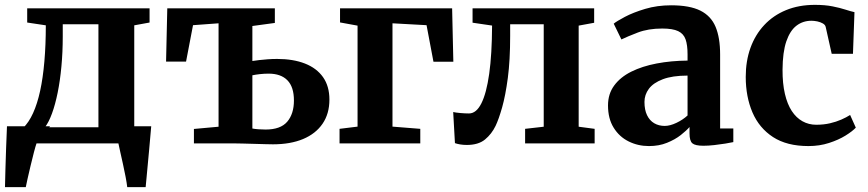

<svg xmlns="http://www.w3.org/2000/svg" viewBox="-22 -590 3570 790"><path d="M48.7 0V-63.2H72.8Q96.5 -85.9 114 -124.5Q131.6 -163 143.2 -216.3Q154.8 -269.6 160.6 -337.3Q166.5 -405 166.5 -485.8L89.9 -497.3V-555.7H593.4V-497.3L530.4 -485.8V0ZM162.8 -66.4H383V-490.2H236.2V-440Q236.2 -375.5 230.7 -316.8Q225.3 -258.2 215.3 -208.9Q205.3 -159.6 191.9 -123.1Q178.6 -86.6 162.8 -66.4ZM-1.5 180Q-0.7 149.9 0.3 108.1Q1.4 66.3 3.1 19.8Q4.9 -26.7 6.7 -70.4H183.9L129 -2.3Q124.4 10.5 117.6 36.5Q110.8 62.5 103.8 92.1Q96.8 121.7 91.3 146Q85.8 170.4 84.1 180ZM501.5 180Q499.7 163.4 494.9 138.1Q490 112.9 484.1 85.8Q478.1 58.7 472.9 35.6Q467.7 12.6 465.2 0L425.8 -70.4H600.2Q598.8 -55.1 596.6 -29.6Q594.4 -4.2 591.7 26.1Q589 56.3 586.1 86.1Q583.2 116 581 140.9Q578.8 165.8 577.3 180Z M1101.1 3.8Q1091.3 3.8 1070.1 3.2Q1048.9 2.5 1023.7 1.9Q998.4 1.3 975.9 0.6Q953.4 0 940.7 0H775.9V-59.4L877.3 -68.6V-494.1L772.2 -486.4L743.5 -336.4H661.3L666.3 -555.7H1108.9V-495.6L1016.4 -483V-339Q1028.1 -340.9 1044.4 -342.8Q1060.7 -344.6 1079.8 -346.1Q1098.9 -347.5 1118.3 -347.5Q1184.2 -347.5 1232.6 -328.6Q1280.9 -309.7 1307.2 -272.5Q1333.4 -235.2 1333.4 -180.1Q1333.4 -122.1 1305.2 -80.9Q1277 -39.7 1225 -17.9Q1173 3.8 1101.1 3.8ZM1070.8 -57Q1132.2 -57 1159.8 -89.2Q1187.4 -121.5 1187.4 -176.6Q1187.4 -232.2 1160.6 -259.6Q1133.8 -287 1083.4 -287Q1065.3 -287 1047.4 -285Q1029.5 -283 1016.4 -280.2V-61.2Q1026.7 -59.2 1041.2 -58.1Q1055.6 -57 1070.8 -57Z M1375.1 0V-59.9L1449.2 -69V-484.5L1377.1 -497.7V-555.7H1838.3L1843.3 -336H1761.5L1733.1 -486.4L1592.9 -494.1V-69L1707.3 -59.9V0Z M1898.9 6.4Q1883.8 6.4 1871.1 4.2Q1858.4 2 1849.9 -1.1L1842.7 -129Q1853.2 -126.6 1872.2 -124.9Q1891.3 -123.2 1907.6 -123.2Q1937.7 -123.2 1958.6 -164.6Q1979.6 -206.1 1990.9 -286.6Q2002.2 -367.1 2002.7 -484.8L1922.4 -496.6V-555.7H2422.7V-496.3L2359 -484.6V-68.6L2424.7 -59.9V0H2138.6V-59.9L2215.2 -68.6V-490.2H2077.1V-442Q2077.1 -342 2067.5 -269.3Q2057.8 -196.7 2044.1 -148.2Q2030.3 -99.7 2017.2 -72.2Q2001 -38.6 1973.7 -16.1Q1946.4 6.4 1898.9 6.4Z M2648.2 11Q2603 11 2564.6 -8.1Q2526.2 -27.1 2503 -64.5Q2479.7 -101.8 2479.7 -156.3Q2479.7 -203.6 2505.2 -238.2Q2530.6 -272.8 2575.6 -295.2Q2620.5 -317.5 2679.8 -328.8Q2739.1 -340.1 2807 -340.7V-366.2Q2807 -404.7 2798.9 -427.9Q2790.8 -451.2 2768.3 -461.9Q2745.8 -472.6 2702.8 -472.6Q2645 -472.6 2601.9 -456Q2558.8 -439.4 2534.8 -427.7L2503.2 -492.6Q2515.1 -502.6 2549.3 -520.7Q2583.4 -538.7 2632.8 -553.5Q2682.2 -568.2 2739.3 -568.2Q2815.8 -568.2 2859.7 -546.3Q2903.6 -524.3 2922.3 -479.6Q2941 -434.9 2941 -366V-61.4H2995.3V-5.3Q2983.9 -2.7 2962.4 0.8Q2940.9 4.3 2916.6 7Q2892.3 9.7 2872.5 9.7Q2838.6 9.7 2826.8 -0.3Q2815.1 -10.3 2815.1 -41.1V-67.4Q2802.6 -52.8 2779 -34.2Q2755.4 -15.7 2722.4 -2.4Q2689.5 11 2648.2 11ZM2713.1 -71.9Q2734.6 -71.9 2761.2 -84.5Q2787.7 -97.1 2807 -114.9V-279Q2744.6 -278.9 2705.3 -264Q2666.1 -249.1 2647.9 -224.7Q2629.7 -200.2 2629.7 -170.7Q2629.7 -138 2640.3 -116.1Q2650.8 -94.2 2669.7 -83Q2688.5 -71.9 2713.1 -71.9Z M3304.3 11Q3215.6 11 3158.6 -26.1Q3101.6 -63.3 3074 -127.6Q3046.5 -192 3046.4 -273.2Q3046.3 -338.6 3065.8 -392.9Q3085.4 -447.2 3122.5 -486.9Q3159.5 -526.6 3212.2 -548.3Q3264.9 -570 3331 -570Q3372.9 -570 3403.6 -563.8Q3434.3 -557.7 3456.4 -550.5Q3478.6 -543.3 3493.8 -540L3487.6 -368.7H3400.1L3375.4 -479Q3373.6 -487.8 3363.8 -493.4Q3354 -499.1 3341.1 -501.9Q3328.2 -504.6 3316.6 -504.6Q3281.6 -504.6 3255.1 -484.3Q3228.6 -464 3213.4 -419.8Q3198.3 -375.6 3197.8 -303.1Q3197.6 -246.5 3207.5 -204Q3217.4 -161.4 3235.8 -133.3Q3254.3 -105.2 3279.9 -91Q3305.6 -76.7 3336.3 -76.7Q3367.1 -76.7 3392.9 -82.7Q3418.7 -88.7 3439.6 -97.9Q3460.5 -107.1 3475.9 -116.9L3499.3 -64.8Q3485.5 -49.9 3457 -32.2Q3428.5 -14.5 3389.3 -1.8Q3350.2 11 3304.3 11Z"/></svg>

Font: Merriweather Light
Style: Regular
Weight: 300
Designer: Eben Sorkin
Foundry: Eben Sorkin
Version: Version 2.100